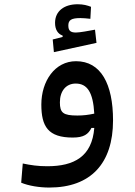

<svg xmlns="http://www.w3.org/2000/svg" viewBox="-20 -634 626 889"><path d="M208 234.4C400.4 234.4 503.4 122.6 503.4 -76.7C503.4 -245.1 447.3 -350.6 332 -350.6C233.9 -350.6 171.4 -258.3 171.4 -149.9C171.4 -47.9 203.1 2.9 316.9 2.9C368.7 2.9 388.7 -12.7 403.3 -41.5H416.5C406.2 90.8 323.2 135.7 199.2 135.7C155.3 135.7 123.5 130.9 85.4 123L78.1 211.9C111.8 226.1 161.6 234.4 208 234.4ZM229.5 -392.6 426.8 -435.5 419.9 -496.6C390.6 -491.2 350.1 -483.4 331.5 -483.4C308.1 -483.4 296.4 -490.7 296.4 -515.6C296.4 -541 309.6 -550.3 352.5 -550.3C363.8 -550.3 383.3 -548.8 398.4 -546.9L401.4 -602.5C384.8 -608.9 366.7 -614.3 339.4 -614.3C278.3 -614.3 234.9 -583.5 234.9 -528.3C234.9 -497.1 247.6 -477.1 270 -469.2V-462.9L224.1 -451.2ZM416.5 -107.9C389.2 -102.1 366.7 -99.1 338.4 -99.1C272.5 -99.1 257.3 -111.3 257.3 -160.2C257.3 -212.4 285.6 -247.1 330.6 -247.1C383.8 -247.1 411.1 -207 416.5 -107.9Z"/></svg>

Font: Cascadia Mono NF
Style: Regular
Weight: 400
Monospace: yes
Designer: Aaron Bell
Foundry: Saja Typeworks
Version: Version 2404.023